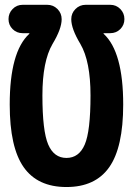

<svg xmlns="http://www.w3.org/2000/svg" viewBox="-20 -750 540 780"><path d="M401.4 -615.2Q400.4 -615.2 400.4 -614.3Q400.4 -613.3 401.4 -612.3Q480.5 -539.1 480.5 -325.2Q480.5 -151.4 423.8 -70.8Q367.2 9.8 250 9.8Q132.8 9.8 76.2 -70.8Q19.5 -151.4 19.5 -325.2Q19.5 -539.1 98.6 -612.3Q99.6 -613.3 99.6 -614.3Q99.6 -615.2 98.6 -615.2H72.3Q47.9 -615.2 31.2 -631.8Q14.6 -648.4 14.6 -672.4Q14.6 -696.3 31.2 -713.4Q47.9 -730.5 72.3 -730.5H171.9Q196.3 -730.5 213.4 -713.4Q230.5 -696.3 230.5 -671.9Q230.5 -632.8 193.4 -571.3Q152.3 -501 152.3 -362.3Q152.3 -217.8 175.8 -163.1Q199.2 -108.4 250 -108.4Q300.8 -108.4 324.2 -162.6Q347.7 -216.8 347.7 -362.3Q347.7 -501 306.6 -571.3Q269.5 -632.8 269.5 -671.9Q269.5 -696.3 286.6 -713.4Q303.7 -730.5 328.1 -730.5H427.7Q452.1 -730.5 468.8 -713.4Q485.4 -696.3 485.4 -672.4Q485.4 -648.4 468.8 -631.8Q452.1 -615.2 427.7 -615.2Z"/></svg>

Font: Rounded-X Mgen+ 1m bold
Style: Bold
Weight: 700
Designer: [Source Han Sans]
Ryoko NISHIZUKA  (kana & ideographs); Paul D. Hunt (Latin, Greek & Cyrillic); Wenlong ZHANG  (bopomofo
Version: Version 1.059.20150602